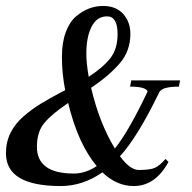

<svg xmlns="http://www.w3.org/2000/svg" viewBox="-21 -615 646 645"><path d="M269 -435Q269 -403 277 -357Q326 -389 350 -420Q374 -451 374 -500Q374 -560 339 -560Q304 -560 286.5 -525Q269 -490 269 -435ZM584 -345 580 -324Q523 -324 514 -305Q442 -156 382 -90Q416 -44 445 -44Q483 -44 499 -51Q515 -58 535 -81L545 -71Q501 10 428 10Q371 10 323 -36Q257 10 183 10Q-1 10 -1 -100Q-1 -138 14.5 -169Q30 -200 58.5 -224.5Q87 -249 116 -266.5Q145 -284 184 -305Q193 -310 198 -312Q187 -368 187 -424Q187 -472 200 -507Q213 -542 234.5 -560Q256 -578 278.5 -586.5Q301 -595 325 -595Q369 -595 393 -568Q417 -541 417 -501Q417 -444 381.5 -402.5Q346 -361 285 -320Q313 -201 365 -116Q412 -175 475 -308Q468 -324 416 -324L420 -345ZM304 -57Q241 -132 208 -269Q153 -232 128 -202Q103 -172 103 -122Q103 -32 227 -32Q266 -32 304 -57Z"/></svg>

Font: Judson
Style: Italic
Weight: 400
Italic angle: -9.5°
Version: Version 20110429